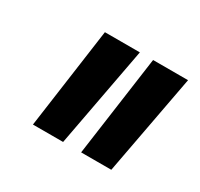

<svg xmlns="http://www.w3.org/2000/svg" viewBox="-74 -790 470 452"><g transform="rotate(30 161.0 -563.5)"><path d="M58 -427 96 -700H191L140 -427ZM189 -427 227 -700H322L271 -427Z"/></g></svg>

Font: Georama Extra Condensed SemiBold
Style: Italic
Weight: 600
Width: 2
Italic angle: -9°
Designer: Jean-Baptiste Levee
Foundry: Production Type
Version: Version 1.000